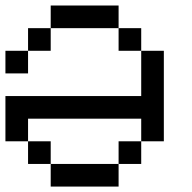

<svg xmlns="http://www.w3.org/2000/svg" viewBox="-20 -687 707 707"><path d="M0 -166.7V-333.3H500V-500H583.3V-166.7H500V-250H83.3V-166.7ZM0 -416.7V-500H83.3V-416.7ZM166.7 -166.7V-83.3H83.3V-166.7ZM166.7 -83.3H416.7V0H166.7ZM166.7 -583.3V-500H83.3V-583.3ZM166.7 -666.7H416.7V-583.3H166.7ZM500 -166.7V-83.3H416.7V-166.7ZM500 -583.3V-500H416.7V-583.3Z"/></svg>

Font: Galmuri11 Regular
Style: Regular
Weight: 400
Designer: Minseo Lee (Quiple)
Version: Version 2.356;hotconv 1.1.0;makeotfexe 2.6.0 DEVELOPMENT